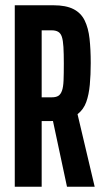

<svg xmlns="http://www.w3.org/2000/svg" viewBox="-20 -708 390 728"><path d="M36 0V-688H183Q230 -688 258.5 -673.5Q287 -659 301 -630.5Q315 -602 319.5 -561.5Q324 -521 324 -469Q324 -424 320.5 -386.5Q317 -349 307 -321Q297 -293 274 -275L339 0H234L177 -267L202 -252Q195 -250 187.5 -249.5Q180 -249 172 -249H138V0ZM138 -339H176Q192 -339 201 -344.5Q210 -350 215 -364Q220 -378 221 -403Q222 -428 222 -467Q222 -505 220.5 -530Q219 -555 214.5 -568.5Q210 -582 200.5 -587.5Q191 -593 176 -593H138Z"/></svg>

Font: Saira UltraCondensed
Style: Bold
Weight: 700
Width: 1
Designer: Hector Gatti with collaboration of the Omnibus-Type team
Foundry: Omnibus-Type
Version: Version 1.101